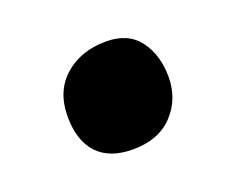

<svg xmlns="http://www.w3.org/2000/svg" viewBox="-53 -479 474 387"><g transform="rotate(-20 184.5 -285.5)"><path d="M176.8 -173.8Q127 -173.8 101.1 -201.4Q75.2 -229 75.2 -280.8Q75.2 -335.4 110.4 -366.2Q145.5 -397 199.2 -397Q247.1 -397 270.5 -365.2Q293.9 -333.5 293.9 -287.1Q293.9 -239.3 262.9 -206.5Q231.9 -173.8 176.8 -173.8Z"/></g></svg>

Font: Shantell Sans Irregular Bouncy
Style: Regular
Weight: 800
Designer: Stephen Nixon, Anya Danilova, Shantell Martin
Foundry: Arrow Type
Version: Version 1.006;[9816181b4]